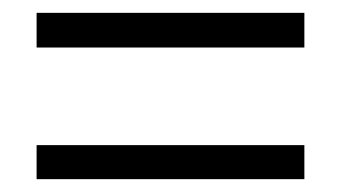

<svg xmlns="http://www.w3.org/2000/svg" viewBox="-20 -472 531 299"><path d="M37 -452H454V-398H37ZM37 -246H454V-193H37Z"/></svg>

Font: Alexandria Light
Style: Regular
Weight: 300
Designer: Mohamed Gaber
Foundry: Kief Type Foundry
Version: Version 5.100